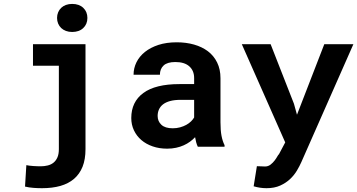

<svg xmlns="http://www.w3.org/2000/svg" viewBox="-20 -756 1840 989"><path d="M149.9 -528.3H420.4V12.2Q420.4 64.9 405.3 102.8Q390.1 140.6 361.3 165.3Q332.5 189.9 291 201.7Q249.5 213.4 196.3 213.4Q174.3 213.4 151.9 211.7Q129.4 210 108.9 205.1L115.7 94.7Q121.6 96.2 132.1 97.4Q142.6 98.6 153.6 99.4Q164.6 100.1 174.6 100.3Q184.6 100.6 189.5 100.6Q209 100.6 226.3 96.2Q243.7 91.8 256.1 81.5Q268.6 71.3 275.9 54.4Q283.2 37.6 283.2 12.2V-417.5H149.9ZM273.9 -663.6Q273.9 -679.2 279.5 -692.6Q285.2 -706.1 295.2 -715.6Q305.2 -725.1 319.6 -730.5Q334 -735.8 351.6 -735.8Q387.7 -735.8 408.9 -715.6Q430.2 -695.3 430.2 -663.6Q430.2 -631.8 408.9 -611.6Q387.7 -591.3 351.6 -591.3Q334 -591.3 319.6 -596.7Q305.2 -602.1 295.2 -611.6Q285.2 -621.1 279.5 -634.5Q273.9 -647.9 273.9 -663.6Z M999 0Q994.1 -9.8 990.7 -22.5Q987.3 -35.2 984.9 -49.3Q973.6 -37.1 959 -26.4Q944.3 -15.6 926.5 -7.6Q908.7 0.5 887.2 5.1Q865.7 9.8 840.8 9.8Q800.3 9.8 766.4 -2Q732.4 -13.7 708 -34.7Q683.6 -55.7 669.9 -84.7Q656.2 -113.8 656.2 -147.9Q656.2 -231.4 718.5 -277.1Q780.8 -322.8 904.3 -322.8H980V-354Q980 -392.1 955.1 -414.3Q930.2 -436.5 883.3 -436.5Q841.8 -436.5 822.8 -418.7Q803.7 -400.9 803.7 -371.1H668Q668 -404.8 682.9 -435.1Q697.8 -465.3 726.3 -488.3Q754.9 -511.2 796.1 -524.7Q837.4 -538.1 890.6 -538.1Q938.5 -538.1 979.7 -526.4Q1021 -514.6 1051.3 -491.7Q1081.5 -468.8 1098.6 -433.8Q1115.7 -398.9 1115.7 -353V-126.5Q1115.7 -84 1121.1 -56.2Q1126.5 -28.3 1136.7 -8.3V0ZM869.6 -95.2Q890.1 -95.2 907.7 -100.1Q925.3 -105 939.5 -112.8Q953.6 -120.6 963.9 -130.6Q974.1 -140.6 980 -150.9V-241.7H910.6Q878.9 -241.7 856.4 -235.6Q834 -229.5 819.8 -218.5Q805.7 -207.5 798.8 -192.1Q792 -176.8 792 -158.7Q792 -131.3 811.3 -113.3Q830.6 -95.2 869.6 -95.2Z M1494.1 -221.7 1509.8 -165 1650.4 -528.3H1800.3L1532.2 79.1Q1523.4 99.1 1509.5 122.6Q1495.6 146 1474.6 166Q1453.6 186 1423.6 199.7Q1393.6 213.4 1352.5 213.4Q1342.8 213.4 1334.5 212.6Q1326.2 211.9 1318.4 210.7Q1310.5 209.5 1303 207.8Q1295.4 206.1 1286.6 203.6L1303.2 100.1Q1311.5 100.1 1324.5 100.8Q1337.4 101.6 1345.2 101.6Q1361.3 101.6 1373.8 91.8Q1386.2 82 1395 70.3Q1403.8 58.6 1409.2 48.8Q1414.6 39.1 1416.5 39.1L1449.2 -22.5L1225.6 -528.3H1374Z"/></svg>

Font: TypoPRO Roboto Mono
Style: Bold
Weight: 700
Designer: Google
Version: Version 2.000986; 2015; ttfautohint (v1.3)